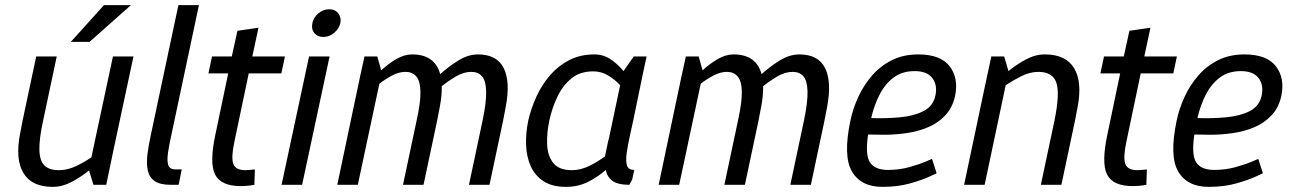

<svg xmlns="http://www.w3.org/2000/svg" viewBox="-20 -720 5032 748"><path d="M185 8Q104 8 71.5 -45.5Q39 -99 58 -198L68 -250L121 -500H201L148 -250Q132 -177 133.5 -134.5Q135 -92 154 -74.5Q173 -57 209 -57Q243 -57 276.5 -73Q310 -89 336 -107L420 -500H500L423 -140L394 0H344L327 -56Q296 -31 259.5 -11.5Q223 8 186 8H185ZM490 -700 329 -557H256L385 -700Z M664 -60H688L676 0H645Q603 0 582 -15Q561 -30 555.5 -57Q550 -84 554.5 -119.5Q559 -155 568 -196L675 -700H755L648 -196Q639 -156 634.5 -125Q630 -94 635.5 -77Q641 -60 664 -60Z M973 -60 971 0Q944 5 918 5Q841 5 818 -40Q795 -85 820 -200L869 -434H792L806 -500H883L905 -600L987 -612L963 -500H1090L1076 -434H949L893 -167Q880 -106 889 -81.5Q898 -57 936 -57Q945 -57 953.5 -58Q962 -59 973 -60Z M1240 -576Q1217 -576 1204.5 -591.5Q1192 -607 1197 -630Q1202 -653 1221 -668.5Q1240 -684 1263 -684Q1285 -684 1297.5 -668.5Q1310 -653 1306 -630Q1300 -607 1281 -591.5Q1262 -576 1240 -576ZM1077 0 1184 -500H1264L1157 0Z M1940 -250 1887 0H1807L1860 -250Q1875 -322 1874 -363.5Q1873 -405 1858 -422.5Q1843 -440 1816 -440Q1786 -440 1755 -421.5Q1724 -403 1701 -384Q1702 -348 1693 -302L1683 -250L1630 0H1550L1603 -250Q1619 -322 1618 -363.5Q1617 -405 1601.5 -422.5Q1586 -440 1560 -440Q1534 -440 1507 -425.5Q1480 -411 1458 -394L1374 0H1294L1382 -418L1400 -500H1450L1465 -446Q1492 -471 1523.5 -489.5Q1555 -508 1585 -508H1586H1587H1586Q1674 -508 1695 -431Q1724 -458 1763.5 -483Q1803 -508 1842 -508Q1916 -508 1942.5 -454.5Q1969 -401 1950 -302Z M2291 -442Q2239 -442 2205 -413.5Q2171 -385 2150.5 -341Q2130 -297 2120 -250Q2110 -203 2111.5 -158.5Q2113 -114 2135 -85.5Q2157 -57 2209 -57Q2242 -57 2276.5 -74Q2311 -91 2337 -111L2349 -169Q2351 -175 2353 -184L2396 -388Q2378 -408 2351 -425Q2324 -442 2291 -442ZM2432 0Q2387 0 2366 -15.5Q2345 -31 2340 -58Q2311 -32 2272 -12Q2233 8 2185 8Q2131 8 2097.5 -14Q2064 -36 2047.5 -73Q2031 -110 2029.5 -156Q2028 -202 2038 -250Q2049 -298 2070 -344Q2091 -390 2123 -427Q2155 -464 2198 -486Q2241 -508 2295 -508Q2332 -508 2360.5 -488Q2389 -468 2409 -443L2449 -500H2499L2484 -430L2446 -246L2435 -196Q2426 -156 2421.5 -124.5Q2417 -93 2422.5 -75.5Q2428 -58 2451 -58L2443 -21Z M3192 -250 3139 0H3059L3112 -250Q3127 -322 3126 -363.5Q3125 -405 3110 -422.5Q3095 -440 3068 -440Q3038 -440 3007 -421.5Q2976 -403 2953 -384Q2954 -348 2945 -302L2935 -250L2882 0H2802L2855 -250Q2871 -322 2870 -363.5Q2869 -405 2853.5 -422.5Q2838 -440 2812 -440Q2786 -440 2759 -425.5Q2732 -411 2710 -394L2626 0H2546L2634 -418L2652 -500H2702L2717 -446Q2744 -471 2775.5 -489.5Q2807 -508 2837 -508H2838H2839H2838Q2926 -508 2947 -431Q2976 -458 3015.5 -483Q3055 -508 3094 -508Q3168 -508 3194.5 -454.5Q3221 -401 3202 -302Z M3543 -443Q3495 -443 3461.5 -418Q3428 -393 3406.5 -351Q3385 -309 3374 -260Q3431 -258 3485.5 -263Q3540 -268 3577.5 -287Q3615 -306 3624 -347Q3633 -388 3612.5 -415.5Q3592 -443 3543 -443ZM3611 -101 3629 -45Q3629 -45 3601 -32Q3573 -19 3525.5 -5.5Q3478 8 3418 8Q3334 8 3299 -52Q3264 -112 3293 -250Q3303 -298 3324.5 -344Q3346 -390 3378.5 -427Q3411 -464 3455.5 -486Q3500 -508 3557 -508Q3644 -508 3679.5 -462Q3715 -416 3701 -347Q3691 -301 3663 -271Q3635 -241 3596 -224.5Q3557 -208 3512.5 -201.5Q3468 -195 3424 -195L3362 -196Q3350 -116 3369.5 -87Q3389 -58 3439 -58Q3484 -58 3523 -69Q3562 -80 3586.5 -90.5Q3611 -101 3611 -101Z M4115 0H4035L4088 -250Q4110 -358 4095 -399Q4080 -440 4026 -440Q3992 -440 3958.5 -423Q3925 -406 3898 -388L3816 0H3736L3812 -360L3842 -500H3892L3909 -443Q3939 -468 3976 -488Q4013 -508 4050 -508H4051Q4132 -508 4164.5 -454.5Q4197 -401 4178 -302L4168 -250Z M4448 -60 4446 0Q4419 5 4393 5Q4316 5 4293 -40Q4270 -85 4295 -200L4344 -434H4267L4281 -500H4358L4380 -600L4462 -612L4438 -500H4565L4551 -434H4424L4368 -167Q4355 -106 4364 -81.5Q4373 -57 4411 -57Q4420 -57 4428.5 -58Q4437 -59 4448 -60Z M4814 -443Q4766 -443 4732.5 -418Q4699 -393 4677.5 -351Q4656 -309 4645 -260Q4702 -258 4756.5 -263Q4811 -268 4848.5 -287Q4886 -306 4895 -347Q4904 -388 4883.5 -415.5Q4863 -443 4814 -443ZM4882 -101 4900 -45Q4900 -45 4872 -32Q4844 -19 4796.5 -5.5Q4749 8 4689 8Q4605 8 4570 -52Q4535 -112 4564 -250Q4574 -298 4595.5 -344Q4617 -390 4649.5 -427Q4682 -464 4726.5 -486Q4771 -508 4828 -508Q4915 -508 4950.5 -462Q4986 -416 4972 -347Q4962 -301 4934 -271Q4906 -241 4867 -224.5Q4828 -208 4783.5 -201.5Q4739 -195 4695 -195L4633 -196Q4621 -116 4640.5 -87Q4660 -58 4710 -58Q4755 -58 4794 -69Q4833 -80 4857.5 -90.5Q4882 -101 4882 -101Z"/></svg>

Font: Epunda Sans
Style: Italic
Weight: 400
Italic angle: -12.0243°
Designer: Simon Atzbach
Foundry: typofactur
Version: Version 2.204; ttfautohint (v1.8.4.7-5d5b)